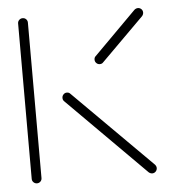

<svg xmlns="http://www.w3.org/2000/svg" viewBox="-43 -559 537 600"><g transform="rotate(-5 225.0 -259.5)"><path d="M49.6 -0.4Q43.3 -0.4 38.7 -4.8Q34.1 -9.3 34.1 -15.6V-503.3Q34.1 -509.6 38.7 -514.1Q43.3 -518.5 49.6 -518.5Q55.9 -518.5 60.4 -514.1Q64.8 -509.6 64.8 -503.3V-15.6Q64.8 -9.3 60.4 -4.8Q55.9 -0.4 49.6 -0.4ZM426.3 -15.6Q426.3 -9.3 421.9 -4.6Q417.4 0 411.1 0Q405.2 0 400 -4.4L156.3 -248.5Q151.9 -252.6 151.9 -259.3Q151.9 -265.6 156.3 -270.2Q160.7 -274.8 167 -274.8Q173.7 -274.8 177.8 -270L421.9 -26.3Q426.3 -21.1 426.3 -15.6ZM411.1 -518.5Q417.4 -518.5 421.9 -514.1Q426.3 -509.6 426.3 -503.3Q426.3 -497.4 421.9 -492.2L288.1 -358.9Q284.4 -354.4 277.4 -354.4Q271.1 -354.4 266.7 -358.9Q262.2 -363.3 262.2 -369.6Q262.2 -376.7 266.7 -380.4L400 -514.1Q405.2 -518.5 411.1 -518.5Z"/></g></svg>

Font: 26F Galaxy Hebrew Ultra Light
Style: Regular
Weight: 200
Designer: C₂₉H₂₅N₃O₅
Version: Version 1.000